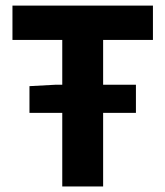

<svg xmlns="http://www.w3.org/2000/svg" viewBox="-20 -672 596 692"><path d="M86.2 -265.2V-361.5L180.4 -366.6H469.9V-265.2ZM204.4 0V-528H24.9V-651.8H531.2V-528H351.7V0Z"/></svg>

Font: Source Sans 3
Style: Regular
Weight: 200
Designer: Paul D. Hunt
Foundry: Adobe
Version: Version 3.046;hotconv 1.0.118;makeotfexe 2.5.65603